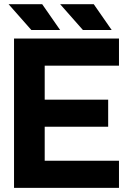

<svg xmlns="http://www.w3.org/2000/svg" viewBox="-20 -909 644 929"><path d="M503.4 -426.8V-295.9H196.3V-131.3H555.7V0H47.9V-722.7H555.7V-591.3H196.3V-426.8ZM131.8 -763.7 21.5 -888.7H184.1L271 -763.7ZM381.3 -763.7 271 -888.7H433.6L520.5 -763.7Z"/></svg>

Font: Giphurs
Style: Bold
Weight: 700
Version: Version 0.920; ttfautohint (v1.8.4.7-5d5b)